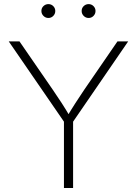

<svg xmlns="http://www.w3.org/2000/svg" viewBox="-20 -933 679 953"><path d="M297.4 0V-329.1L23.4 -727.5H76.7L242.2 -487.3Q265.6 -453.6 286.6 -420.9Q307.6 -388.2 329.6 -351.1H311Q333 -388.2 354.2 -421.1Q375.5 -454.1 397.9 -487.3L563 -727.5H616.2L342.8 -329.1V0ZM419.9 -843.8Q405.8 -843.8 395.5 -854Q385.3 -864.3 385.3 -878.4Q385.3 -893.1 395.5 -902.8Q405.8 -912.6 419.9 -912.6Q434.1 -912.6 444.1 -902.6Q454.1 -892.6 454.1 -878.4Q454.1 -864.3 444.1 -854Q434.1 -843.8 419.9 -843.8ZM220.2 -843.8Q206.1 -843.8 195.8 -854Q185.5 -864.3 185.5 -878.4Q185.5 -893.1 195.8 -902.8Q206.1 -912.6 220.2 -912.6Q234.4 -912.6 244.4 -902.6Q254.4 -892.6 254.4 -878.4Q254.4 -864.3 244.4 -854Q234.4 -843.8 220.2 -843.8Z"/></svg>

Font: Inter 20pt ExtraLight
Style: Regular
Weight: 250
Version: Version 4.001;git-66647c0bb